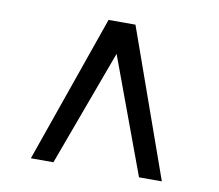

<svg xmlns="http://www.w3.org/2000/svg" viewBox="-66 -825 797 700"><g transform="rotate(10 333.0 -475.0)"><path d="M90.3 -201.7 281.7 -747.6H381.3L575.2 -201.7H490.7L332 -630.9L173.8 -201.7Z"/></g></svg>

Font: HaufeMerriweather
Style: Regular
Weight: 400
Designer: Eben Sorkin ( eben@eyebytes.com )
Foundry: Eben Sorkin
Version: Version 1.56